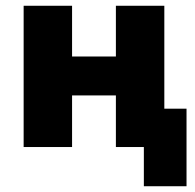

<svg xmlns="http://www.w3.org/2000/svg" viewBox="-20 -510 678 666"><path d="M62 0V-490H230V-314H382V-490H550V-133H627V136H479V0H382V-179H230V0Z"/></svg>

Font: Cantarell Extra Bold
Style: Regular
Weight: 800
Designer: Dave Crossland, Nikolaus Waxweiler, Florian Fecher, Jacques Le Bailly, Eben Sorkin, Alexei Vanyashin, Alexios Zavras, Em
Version: Version 0.303